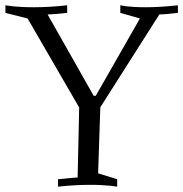

<svg xmlns="http://www.w3.org/2000/svg" viewBox="-31 -698 685 718"><path d="M344.2 -296.9 335.9 -49.8 407.2 -27.8V0Q396.5 -1.5 381.3 -3.4Q368.7 -4.4 350.1 -5.6Q331.5 -6.8 307.1 -6.8Q282.2 -6.8 252.2 -5.4Q222.2 -3.9 186 0V-27.8Q198.7 -28.8 208.5 -29.8Q218.3 -30.8 226.6 -31.7Q234.9 -32.7 242.7 -33.2Q250.5 -33.7 259.3 -34.2L265.1 -295.9L72.3 -628.9L-10.7 -649.9V-678.2Q1.5 -676.3 17.6 -674.3Q31.7 -672.9 51.5 -671.9Q71.3 -670.9 97.2 -670.9Q123 -670.9 153.6 -672.6Q184.1 -674.3 220.2 -678.2V-649.9Q207.5 -648.4 197.8 -647.5Q188 -646.5 179.7 -645.8Q171.4 -645 163.6 -644.8Q155.8 -644.5 147 -644L319.3 -339.8H327.1L492.2 -628.9L418.9 -649.9V-678.2Q428.7 -676.3 442.9 -674.3Q455.1 -672.9 472.9 -671.9Q490.7 -670.9 515.1 -670.9Q539.6 -670.9 568.6 -672.6Q597.7 -674.3 634.3 -678.2V-649.9Q613.8 -647.5 598.4 -646Q583 -644.5 564.9 -644Z"/></svg>

Font: Simonetta
Style: Italic
Weight: 400
Italic angle: -2°
Designer: Gayaneh Bagdasaryan
Foundry: BrownFox
Version: Version 1.001